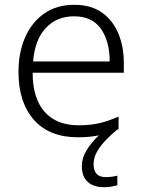

<svg xmlns="http://www.w3.org/2000/svg" viewBox="-20 -562 592 800"><path d="M370 123Q370 176 421 176Q436 176 448.5 174Q461 172 469 170V210Q458 213 444.5 215.5Q431 218 413 218Q369 218 345 195.5Q321 173 321 130Q321 97 340.5 64.5Q360 32 392 2Q353 10 305 10Q185 10 121 -63Q57 -136 57 -262Q57 -343 84.5 -406Q112 -469 164 -505.5Q216 -542 290 -542Q358 -542 403.5 -510.5Q449 -479 472.5 -424Q496 -369 496 -298V-259H116Q116 -153 165.5 -96.5Q215 -40 307 -40Q356 -40 393 -48.5Q430 -57 474 -76V-24Q470 -22 467 -21Q416 22 393 55.5Q370 89 370 123ZM289 -494Q216 -494 170.5 -445Q125 -396 118 -306H437Q437 -390 400.5 -442Q364 -494 289 -494Z"/></svg>

Font: Noto Sans Lao Looped Light
Style: Regular
Weight: 300
Designer: Mark Frömberg, Ben Mitchell
Foundry: The Fontpad Ltd
Version: Version 1.002; ttfautohint (v1.8.4.7-5d5b)